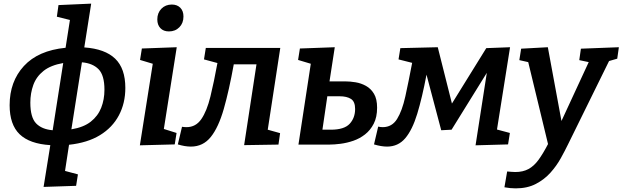

<svg xmlns="http://www.w3.org/2000/svg" viewBox="-20 -796 3427 1057"><path d="M399 227 220 233 257 3Q143 -4 88 -57Q33 -110 33 -217Q33 -347 111.5 -432.5Q190 -518 341 -533L365 -686L293 -704L302 -768L482 -776L444 -535Q558 -527 614 -473Q670 -419 670 -312Q670 -228 634.5 -161Q599 -94 530.5 -52Q462 -10 360 1L338 145L409 164ZM555 -302Q555 -382 522.5 -415Q490 -448 431 -453L373 -84Q440 -95 479.5 -126Q519 -157 537 -202.5Q555 -248 555 -302ZM147 -231Q147 -150 178.5 -117Q210 -84 270 -79L328 -449Q259 -437 219.5 -405.5Q180 -374 163.5 -328.5Q147 -283 147 -231Z M750 4 821 -445 751 -466 761 -529 953 -536 882 -86 952 -64 942 -1ZM910 -623Q880 -623 863 -641Q846 -659 846 -689Q846 -725 868.5 -748Q891 -771 926 -771Q955 -771 972.5 -753.5Q990 -736 990 -705Q990 -669 967.5 -646Q945 -623 910 -623Z M959 -1 982 -98Q996 -96 1007 -96Q1058 -96 1088.5 -140.5Q1119 -185 1138.5 -265Q1158 -345 1177 -449L1103 -469L1113 -532H1523L1454 -82L1522 -63L1513 0L1324 3L1392 -442H1267Q1241 -298 1212 -196.5Q1183 -95 1140.5 -42Q1098 11 1031 11Q998 11 959 -1Z M2056 -203Q2056 -151 2037.5 -115Q2019 -79 1989.5 -56Q1960 -33 1925 -21Q1890 -9 1855 -4.5Q1820 0 1793 0H1623L1691 -445L1621 -466L1631 -529L1823 -536L1794 -348H1880Q1907 -348 1937.5 -343Q1968 -338 1995 -323Q2022 -308 2039 -279.5Q2056 -251 2056 -203ZM1850 -266H1782L1755 -82H1801Q1875 -82 1905 -114.5Q1935 -147 1935 -196Q1935 -237 1912 -251.5Q1889 -266 1850 -266Z M2039 -1 2062 -99Q2074 -96 2087 -96Q2138 -96 2166 -141Q2194 -186 2211.5 -265.5Q2229 -345 2249 -450L2174 -469L2184 -531L2390 -536L2468 -226L2657 -531L2788 -536L2716 -83L2787 -64L2777 -1L2598 4L2660 -395L2466 -82L2409 -79L2328 -385Q2304 -258 2277 -169.5Q2250 -81 2211 -35Q2172 11 2111 11Q2079 11 2039 -1Z M2757 235 2772 148Q2785 149 2796 150Q2807 151 2817 151Q2859 151 2889.5 134.5Q2920 118 2945 83.5Q2970 49 2997 -3L2888 -454L2839 -465L2849 -528L2996 -536L3071 -130L3221 -454L3169 -465L3178 -528L3387 -536L3378 -473L3333 -460L3107 -1Q3090 34 3067 75.5Q3044 117 3010.5 154.5Q2977 192 2930 216.5Q2883 241 2819 241Q2789 241 2757 235Z"/></svg>

Font: Bitter SemiBold
Style: Italic
Weight: 600
Italic angle: -9°
Designer: Sol Matas, and Bitter project Authors
Foundry: Sol Matas
Version: Version 2.001